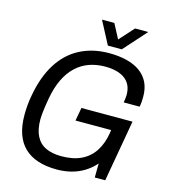

<svg xmlns="http://www.w3.org/2000/svg" viewBox="-127 -970 954 1082"><g transform="rotate(15 350.5 -429.0)"><path d="M305 12Q179 12 114.5 -50.5Q50 -113 50 -238Q50 -266 52.5 -295.5Q55 -325 61 -356Q81 -467 129 -543.5Q177 -620 251.5 -659Q326 -698 422 -698Q479 -698 525 -686.5Q571 -675 603.5 -651.5Q636 -628 653 -593Q670 -558 670 -510Q670 -497 669 -482Q668 -467 665 -451H572Q574 -463 575.5 -474.5Q577 -486 577 -496Q577 -528 566 -551Q555 -574 534.5 -589Q514 -604 485 -611.5Q456 -619 420 -619Q370 -619 327.5 -604Q285 -589 251 -557.5Q217 -526 193.5 -477.5Q170 -429 158 -362Q154 -338 151 -319Q148 -300 146.5 -285.5Q145 -271 144 -259.5Q143 -248 143 -237Q143 -178 162.5 -140Q182 -102 219.5 -84.5Q257 -67 310 -67Q379 -67 426.5 -90Q474 -113 502.5 -157Q531 -201 541 -262L544 -282H336L350 -359H648L585 0H524L525 -82Q498 -51 463 -29.5Q428 -8 388 2Q348 12 305 12ZM603 -870 484 -737H403L333 -870H405L465 -756L424 -757L526 -870Z"/></g></svg>

Font: Archivo SemiCondensed
Style: Italic
Weight: 400
Width: 4
Italic angle: -10°
Designer: Hector Gatti
Foundry: Omnibus-Type
Version: Version 2.001